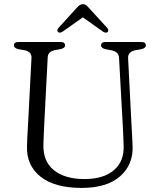

<svg xmlns="http://www.w3.org/2000/svg" viewBox="-20 -906 781 942"><path d="M582.5 -288 564 -622.5Q562.5 -652.5 526 -659.5L498.5 -664.5Q476 -669.5 476 -683.5Q476 -700 498 -700H674Q695.5 -700 695.5 -683.5Q695.5 -669.5 673 -664.5L646.5 -660Q606.5 -652.5 608.5 -620.5L625.5 -287Q627 -262.5 628.2 -239Q629.5 -215.5 630.5 -190Q634.5 -99.5 570 -41.8Q505.5 16 380.5 16Q247.5 16 178.2 -39.8Q109 -95.5 112.5 -189Q112.5 -204.5 113.8 -228.2Q115 -252 116.5 -277.2Q118 -302.5 119 -322L134.5 -622Q136 -653 98 -660L71 -664.5Q48.5 -669.5 48.5 -683.5Q48.5 -700 70.5 -700H277Q299 -700 299 -683.5Q299 -669.5 276.5 -665L249.5 -660Q215 -653.5 214 -624L198.5 -324.5Q196.5 -286.5 195.2 -256Q194 -225.5 193 -199Q190 -115 244.2 -71.2Q298.5 -27.5 394.5 -27.5Q488 -27.5 539 -71.2Q590 -115 586.5 -193Q585.5 -226 584.5 -247.5Q583.5 -269 582.5 -288ZM507.5 -748.5Q499 -742 485 -751L386.5 -821L287.5 -751Q273.5 -742 265 -748.5Q261.5 -751 261.2 -756.8Q261 -762.5 266.5 -768.5L356.5 -867.5Q364.5 -876 371 -880.8Q377.5 -885.5 387 -885.5Q396 -885.5 402.2 -880.8Q408.5 -876 416 -867.5L506.5 -768.5Q511.5 -762.5 511.2 -756.8Q511 -751 507.5 -748.5Z"/></svg>

Font: Fraunces 9pt S050 Light
Style: Regular
Weight: 300
Version: Version 1.000; ttfautohint (v1.8.3)